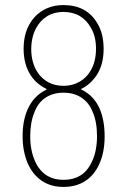

<svg xmlns="http://www.w3.org/2000/svg" viewBox="-20 -728 501 756"><path d="M392 -191Q392 -127 370 -80Q350 -37 314.5 -14.5Q279 8 230 8Q181 8 145.5 -15.5Q110 -39 90 -83Q69 -131 69 -192Q69 -253 89 -298Q113 -351 161 -374Q166 -376 161 -379Q124 -397 102 -430Q73 -473 73 -536Q73 -594 97 -634Q117 -669 151.5 -688.5Q186 -708 230 -708Q322 -708 364 -635Q388 -596 388 -535Q388 -473 360 -431Q336 -396 302 -379Q300 -378 299.5 -377Q299 -376 301 -375Q349 -352 372 -301Q392 -255 392 -191ZM230 -390Q265 -390 293 -406Q321 -422 337 -450Q358 -486 358 -536Q358 -587 337 -620Q321 -649 294 -665Q267 -681 229 -681Q193 -681 165.5 -664Q138 -647 122 -617Q103 -581 103 -534Q103 -484 126 -446Q143 -419 169.5 -404.5Q196 -390 230 -390ZM362 -192Q362 -248 345 -287Q331 -323 301.5 -343Q272 -363 230 -363Q189 -363 159.5 -343.5Q130 -324 116 -287Q99 -247 99 -191Q99 -136 118 -93Q151 -20 230 -20Q311 -20 343 -94Q362 -135 362 -192Z"/></svg>

Font: Barlow Semi Condensed Thin
Style: Regular
Weight: 250
Width: 4
Designer: Jeremy Tribby
Foundry: Tribby Type
Version: Version 1.408